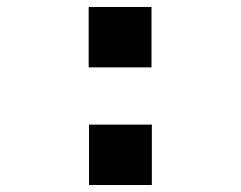

<svg xmlns="http://www.w3.org/2000/svg" viewBox="-20 -530 690 550"><path d="M234 -337V-510H414V-337ZM235 0V-173H415V0Z"/></svg>

Font: Azeret Mono Thin
Style: Regular
Weight: 100
Designer: Martin Vácha
Foundry: Displaay
Version: Version 1.002